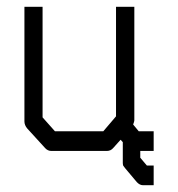

<svg xmlns="http://www.w3.org/2000/svg" viewBox="-20 -496 526 566"><path d="M344.5 -6Q342 -8.5 342 -15V-77L335.5 -84L314 -60Q306.5 -51 295 -51H131.5Q121 -51 113.5 -59L60.5 -117Q52 -127 52 -138V-476H105.5V-150L142 -109H284.5L322 -153V-476H376V-141Q376 -138 372.5 -129L389 -109H433V-51H393.5V-31L413 -8H433V50H401.5Q392 50 383.5 41L349 0Z"/></svg>

Font: 3270 Nerd Font Mono SemCond
Style: Regular
Weight: 400
Monospace: yes
Version: Version 3.0.1;Nerd Fonts 3.1.1